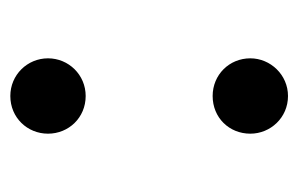

<svg xmlns="http://www.w3.org/2000/svg" viewBox="-123 -439 578 372"><g transform="rotate(-90 166.0 -253.0)"><path d="M166 16C207 16 239 -18 239 -57C239 -98 207 -130 166 -130C124 -130 93 -98 93 -57C93 -18 124 16 166 16ZM166 -376C207 -376 239 -409 239 -449C239 -489 207 -522 166 -522C124 -522 93 -489 93 -449C93 -409 124 -376 166 -376Z"/></g></svg>

Font: Noto Serif HK SemiBold
Style: Regular
Weight: 600
Designer: Ryoko NISHIZUKA 西塚涼子 (kana & ideographs); Frank Grießhammer (Latin, Greek & Cyrillic); Wenlong ZHANG 张文龙 (bopomofo); San
Foundry: Adobe
Version: Version 2.001;hotconv 1.1.0;makeotfexe 2.6.0